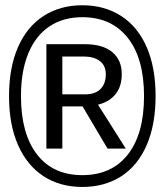

<svg xmlns="http://www.w3.org/2000/svg" viewBox="-20 -745 640 746"><path d="M584.5 -371.6Q584.5 -260.7 549.8 -180.9Q515.1 -101.1 450.7 -59.8Q386.2 -18.6 299.8 -18.6Q213.4 -18.6 149.2 -60.3Q85 -102.1 50 -181.6Q15.1 -261.2 15.1 -371.6Q15.1 -481.9 49.8 -561.5Q84.5 -641.1 149.2 -682.9Q213.9 -724.6 299.8 -724.6Q385.7 -724.6 450.4 -683.1Q515.1 -641.6 549.8 -562.3Q584.5 -482.9 584.5 -371.6ZM539.6 -371.6Q539.6 -518.6 476.1 -598.4Q412.6 -678.2 299.8 -678.2Q226.1 -678.2 172.6 -642.8Q119.1 -607.4 90.3 -538.3Q61.5 -469.2 61.5 -371.6Q61.5 -225.6 123.8 -145Q186 -64.5 299.8 -64.5Q413.6 -64.5 476.6 -144.5Q539.6 -224.6 539.6 -371.6ZM397.9 -167.5 300.8 -331.5H222.2V-167.5H160.2V-573.2H310.1Q379.4 -573.2 416.3 -542.5Q453.1 -511.7 453.1 -457.5Q453.1 -407.7 427.7 -377.7Q402.3 -347.7 360.8 -338.4L468.8 -167.5ZM391.1 -456.5Q391.1 -490.2 367.9 -507.8Q344.7 -525.4 305.2 -525.4H222.2V-378.4H311Q350.1 -378.4 370.6 -399.2Q391.1 -419.9 391.1 -456.5Z"/></svg>

Font: Cousine
Style: Regular
Weight: 400
Monospace: yes
Designer: Steve Matteson
Foundry: Monotype Imaging Inc.
Version: Version 1.21